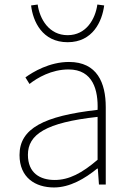

<svg xmlns="http://www.w3.org/2000/svg" viewBox="-20 -813 576 846"><path d="M218 13C288 13 354 -26 408 -70H411L416 0H446V-341C446 -448 408 -540 284 -540C198 -540 125 -496 92 -472L110 -443C144 -470 207 -507 282 -507C391 -507 413 -414 410 -329C173 -302 66 -247 66 -130C66 -30 136 13 218 13ZM221 -20C157 -20 103 -50 103 -131C103 -220 181 -273 410 -298V-109C341 -50 284 -20 221 -20ZM278 -627C389 -627 430 -719 439 -789L409 -793C400 -729 360 -658 278 -658C196 -658 155 -729 146 -793L117 -789C125 -719 166 -627 278 -627Z"/></svg>

Font: Noto Sans T Chinese Thin
Style: Regular
Weight: 100
Designer: Ryoko NISHIZUKA (kana & ideographs); Paul D. Hunt (Latin, Greek & Cyrillic); Wenlong ZHANG (bopomofo); Sandoll Communica
Foundry: Adobe Systems Incorporated
Version: Version 1.000;PS 1;hotconv 1.0.78;makeotf.lib2.5.61930